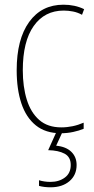

<svg xmlns="http://www.w3.org/2000/svg" viewBox="-20 -650 401 817"><path d="M239 -83Q174 -83 132.5 -116.5Q91 -150 71 -210Q51 -270 51 -351Q51 -483 104 -556.5Q157 -630 250 -630Q299 -630 338 -611L329 -587Q311 -597 291 -601Q271 -605 251 -605Q170 -605 123.5 -539.5Q77 -474 77 -351Q77 -281 94 -226Q111 -171 147 -139.5Q183 -108 241 -108Q290 -108 336 -128V-102Q317 -94 291.5 -88.5Q266 -83 239 -83ZM306 52Q306 95 275.5 121Q245 147 195 147Q168 147 146 141V117Q169 124 195 124Q231 124 256 105.5Q281 87 281 52Q281 18 255 4Q229 -10 185 -11L222 -93H248L219 -30Q261 -26 283.5 -4Q306 18 306 52Z"/></svg>

Font: Noto Sans Kannada UI Condensed Thin
Style: Regular
Weight: 100
Width: 3
Designer: Jelle Bosma - Monotype Design Team
Foundry: Monotype Imaging Inc.
Version: Version 2.005; ttfautohint (v1.8.4.7-5d5b)